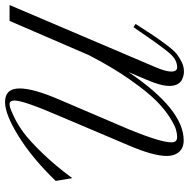

<svg xmlns="http://www.w3.org/2000/svg" viewBox="-14 -726 750 762"><g transform="rotate(-90 361.0 -345.0)"><path d="M164 -207 281 -483Q343 -626 343 -662Q343 -682 329 -682Q324 -682 315.5 -680Q307 -678 277.5 -664Q248 -650 216 -626.5Q184 -603 134.5 -552Q85 -501 35 -433L24 -499Q114 -592 201 -646Q288 -700 337 -700Q391 -700 391 -642Q391 -587 346 -483L228 -207Q177 -82 177 -39Q177 -17 198 -17Q211 -17 227.5 -21.5Q244 -26 276.5 -46.5Q309 -67 343.5 -101.5Q378 -136 426.5 -205Q475 -274 523 -367L659 -682H722L475 -102Q458 -62 458 -40Q458 -17 475 -17Q504 -17 529 -45Q554 -73 618 -167Q629 -182 634 -190L647 -182Q615 -132 601 -111Q587 -90 564.5 -60Q542 -30 528 -19Q514 -8 496 1Q478 10 458 10Q451 10 443.5 8.5Q436 7 425.5 2Q415 -3 408 -15.5Q401 -28 401 -47Q401 -82 425 -137L456 -210Q308 9 185 9Q155 9 139 -9.5Q123 -28 123 -58Q123 -111 164 -207Z"/></g></svg>

Font: Dynalight
Style: Regular
Weight: 400
Designer: Astigmatic (AOETI)
Foundry: Astigmatic (AOETI)
Version: Version 1.000